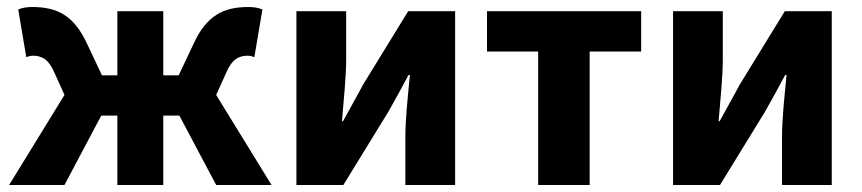

<svg xmlns="http://www.w3.org/2000/svg" viewBox="-20 -528 2459 548"><path d="M6 0H164L269 -198H315V0H446V-198H492L597 0H755L597 -257L625 -319C642 -360 663 -369 687 -369C694 -369 700 -367 706 -365L729 -501C717 -506 704 -508 689 -508C618 -508 570 -484 533 -404L490 -313H446V-496H315V-313H271L228 -404C191 -484 143 -508 72 -508C57 -508 44 -506 32 -501L55 -365C61 -367 67 -369 74 -369C98 -369 119 -360 136 -319L164 -257Z M826 0H960L1089 -210C1105 -238 1130 -284 1146 -314H1150C1144 -253 1137 -188 1137 -138V0H1279V-496H1145L1016 -286C1001 -257 975 -212 959 -182H956C961 -243 968 -309 968 -358V-496H826Z M1516 0H1663V-381H1810V-496H1370V-381H1516Z M1901 0H2035L2164 -210C2180 -238 2205 -284 2221 -314H2225C2219 -253 2212 -188 2212 -138V0H2354V-496H2220L2091 -286C2076 -257 2050 -212 2034 -182H2031C2036 -243 2043 -309 2043 -358V-496H1901Z"/></svg>

Font: Giro Sans Regular
Style: Bold
Weight: 700
Designer: Paul D. Hunt
Foundry: Adobe Systems Incorporated
Version: Version 1.000;PS 1.0;hotconv 1.0.88;makeotf.lib2.5.647800